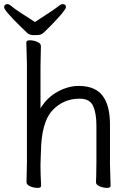

<svg xmlns="http://www.w3.org/2000/svg" viewBox="-20 -903 628 934"><path d="M150 -796Q245 -857 260.5 -870Q276 -883 284 -883Q301 -883 301 -868.5Q301 -854 225 -776Q206 -757 195 -746.5Q184 -736 174 -734Q164 -732 143.5 -732Q123 -732 111.5 -743.5Q100 -755 81 -773Q0 -852 0 -867.5Q0 -883 17 -883Q25 -883 41.5 -868.5Q58 -854 150 -796ZM515 -105 518 1Q518 11 500.5 11Q483 11 465 3.5Q447 -4 447 -16V-17Q448 -25 448 -44L449 -115V-293Q449 -352 433 -387.5Q417 -423 367 -423Q288 -423 234.5 -365.5Q181 -308 179 -162Q178 -129 177 -105V-89Q177 -59 180 1Q180 11 162.5 11Q145 11 127 3.5Q109 -4 109 -17L111 -115V-590L108 -697Q108 -707 125.5 -707Q143 -707 161 -699.5Q179 -692 179 -679L177 -580V-376Q209 -429 260.5 -457Q312 -485 363 -485Q455 -485 489 -422Q515 -376 515 -297Z"/></svg>

Font: QiushuiShotai
Style: Regular
Weight: 600
Designer: Fontworks Inc.
Foundry: Fontworks Inc.
Version: Version 1.250